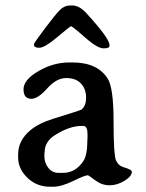

<svg xmlns="http://www.w3.org/2000/svg" viewBox="-20 -694 538 709"><path d="M303.2 -197.8Q303.2 -229 288.1 -229H281.2Q237.3 -229 184.1 -195.8Q145 -171.4 145 -133.3L144 -127.4V-116.2Q144 -92.8 158.4 -74.2Q172.9 -55.7 195.8 -55.7H212.9Q258.8 -55.7 288.1 -99.6Q302.7 -121.6 302.7 -177.7L303.2 -186.5ZM466.8 -59.6Q466.8 -43 439.7 -26.4Q412.6 -9.8 384.3 -9.8Q356 -9.8 331.5 -28.3Q307.1 -46.9 304.2 -46.9Q293.9 -46.9 250.2 -25.6Q206.5 -4.4 176.3 -4.4H165.5Q115.2 -4.4 81.1 -37.6Q46.9 -70.8 46.9 -112.8V-123.5Q46.9 -174.8 91.3 -212.4Q122.6 -238.8 176.3 -255.4Q277.3 -286.6 280.3 -289.1Q297.9 -302.2 297.9 -333.7Q297.9 -365.2 279.1 -385.5Q260.3 -405.8 224.4 -405.8Q188.5 -405.8 154.3 -367.4Q120.1 -329.1 95.7 -329.1Q66.9 -329.1 66.9 -364.3Q66.9 -399.4 122.1 -431.4Q177.2 -463.4 235.4 -463.4H247.6Q340.3 -463.4 377.9 -403.3Q399.4 -369.1 399.4 -246.1Q399.4 -123 408 -102.8Q416.5 -82.5 434.6 -77.1Q466.8 -67.9 466.8 -59.6ZM239.3 -673.8H247.1Q272.9 -673.8 298.8 -645.5Q384.3 -552.2 384.3 -527.8V-524.9Q384.3 -515.6 364.7 -515.6H361.3Q337.4 -515.6 283.2 -565.4Q282.2 -566.4 263.7 -581.8Q245.1 -597.2 242.2 -597.2Q239.3 -597.2 192.1 -557.4Q145 -517.6 125.2 -517.6Q105.5 -517.6 105.5 -528.3V-531.2Q105.5 -535.2 145 -587.9Q184.6 -640.6 201.2 -657.2Q217.8 -673.8 239.3 -673.8Z"/></svg>

Font: Averia Serif
Style: Regular
Weight: 500
Version: Version 1.0